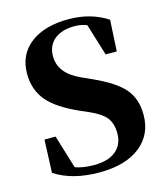

<svg xmlns="http://www.w3.org/2000/svg" viewBox="-116 -857 844 968"><g transform="rotate(-15 306.0 -373.5)"><path d="M369 -444Q482 -393 527 -341Q573 -288 573 -204Q573 -102 499 -42Q422 20 284 20Q143 20 51 -40L58 -212H116L169 -38Q210 -23 267 -23Q341 -23 381 -56Q421 -89 421 -148Q421 -199 397 -230Q372 -261 312 -287L264 -308Q159 -355 111 -409Q59 -468 59 -555Q59 -655 134 -712Q207 -767 331 -767Q447 -767 534 -710L525 -547H467L416 -713Q389 -725 351 -725Q285 -725 247 -694Q208 -662 208 -606Q208 -517 316 -468Z"/></g></svg>

Font: Source Han Serif SC Heavy
Style: Regular
Weight: 900
Designer: Ryoko NISHIZUKA  (kana & ideographs); Frank Grießhammer (Latin, Greek & Cyrillic); Wenlong ZHANG  (bopomofo); Sandoll Co
Foundry: Adobe Systems Incorporated
Version: Version 1.001 October 20, 2017